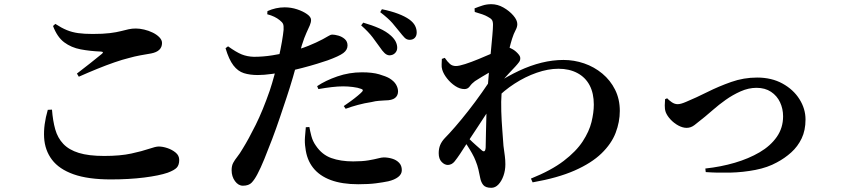

<svg xmlns="http://www.w3.org/2000/svg" viewBox="-20 -836 4030 916"><path d="M509 20Q400 20 331 -4.5Q262 -29 228 -74Q194 -119 190.5 -179.5Q187 -240 208 -312L228 -313Q232 -260 243.5 -219Q255 -178 282 -149.5Q309 -121 356 -106.5Q403 -92 477 -92Q554 -92 606.5 -103.5Q659 -115 691 -126Q723 -137 737 -137Q756 -137 778.5 -129.5Q801 -122 818 -108Q835 -94 835 -73Q835 -49 823.5 -36.5Q812 -24 780 -12Q739 2 667.5 11Q596 20 509 20ZM347 -485Q376 -507 410 -534Q444 -561 466 -579Q478 -589 461 -590Q410 -592 365 -600.5Q320 -609 286.5 -634Q253 -659 233 -712L244 -722Q273 -703 298.5 -692.5Q324 -682 353 -678Q382 -674 422 -674Q472 -674 504 -678Q536 -682 557 -687.5Q578 -693 594 -696.5Q610 -700 628 -700Q646 -700 667.5 -695Q689 -690 708.5 -680.5Q728 -671 740.5 -658Q753 -645 753 -631Q753 -591 701 -581Q677 -577 649.5 -572Q622 -567 594 -559Q565 -552 526 -538.5Q487 -525 444 -507.5Q401 -490 356 -470Z M1837 -572Q1825 -573 1814.5 -583Q1804 -593 1792 -611Q1778 -631 1758 -657.5Q1738 -684 1703 -715L1713 -728Q1755 -716 1789 -701Q1823 -686 1846 -665Q1862 -650 1868.5 -636Q1875 -622 1875 -608Q1875 -593 1864.5 -582.5Q1854 -572 1837 -572ZM1139 50Q1117 50 1101 28Q1085 6 1085 -24Q1085 -45 1092.5 -59Q1100 -73 1112 -88Q1124 -103 1138 -127Q1166 -172 1200 -240.5Q1234 -309 1267 -404Q1278 -437 1289 -477.5Q1300 -518 1309.5 -560Q1319 -602 1325 -637Q1331 -672 1333 -694Q1334 -713 1330.5 -721.5Q1327 -730 1314 -740Q1303 -749 1288.5 -756Q1274 -763 1255 -768L1256 -783Q1276 -792 1296.5 -796.5Q1317 -801 1338 -801Q1369 -801 1397.5 -791.5Q1426 -782 1445 -768.5Q1464 -755 1464 -741Q1464 -729 1458 -715Q1452 -701 1442 -679.5Q1432 -658 1420 -620Q1414 -599 1403 -558Q1392 -517 1377.5 -467.5Q1363 -418 1347 -370Q1333 -328 1315.5 -276Q1298 -224 1278.5 -172.5Q1259 -121 1241 -77Q1223 -33 1208 -5Q1195 20 1181 35Q1167 50 1139 50ZM1689 43Q1612 43 1558 23Q1504 3 1473.5 -36Q1443 -75 1437 -131Q1433 -155 1435 -182Q1437 -209 1439 -229L1456 -230Q1459 -212 1465.5 -187Q1472 -162 1487 -141Q1516 -98 1560.5 -82Q1605 -66 1665 -66Q1709 -66 1738 -71Q1767 -76 1784 -80.5Q1801 -85 1811 -85Q1831 -85 1851 -79Q1871 -73 1884 -59.5Q1897 -46 1897 -24Q1897 -5 1879.5 8.5Q1862 22 1832 29Q1808 34 1773.5 38.5Q1739 43 1689 43ZM1210 -478Q1172 -478 1143.5 -487Q1115 -496 1093.5 -524Q1072 -552 1056 -606L1068 -615Q1107 -587 1133 -576.5Q1159 -566 1191 -565Q1235 -565 1279 -572Q1323 -579 1354 -587Q1411 -601 1450.5 -617Q1490 -633 1520 -649Q1535 -657 1546.5 -664Q1558 -671 1564 -671Q1577 -671 1594.5 -666Q1612 -661 1625 -649.5Q1638 -638 1638 -619Q1638 -598 1618 -583Q1598 -568 1543 -548Q1526 -542 1493.5 -532Q1461 -522 1422.5 -512Q1384 -502 1347 -494Q1318 -489 1278.5 -483.5Q1239 -478 1210 -478ZM1620 -330Q1635 -340 1653.5 -353.5Q1672 -367 1687.5 -380Q1703 -393 1708 -399Q1716 -408 1703 -412Q1688 -418 1663.5 -421Q1639 -424 1617 -424Q1593 -424 1563 -420.5Q1533 -417 1499 -411L1493 -425Q1533 -452 1589.5 -471.5Q1646 -491 1707 -491Q1757 -491 1789 -481.5Q1821 -472 1837 -463Q1860 -449 1869.5 -432.5Q1879 -416 1879 -400Q1879 -380 1864.5 -368.5Q1850 -357 1817 -357Q1803 -356 1787.5 -355Q1772 -354 1752 -349Q1719 -344 1687.5 -335.5Q1656 -327 1629 -317ZM1934 -646Q1920 -646 1909.5 -657Q1899 -668 1885 -686Q1871 -704 1852 -726Q1833 -748 1794 -778L1802 -792Q1846 -783 1879 -770.5Q1912 -758 1933 -743Q1952 -729 1960 -713.5Q1968 -698 1968 -681Q1968 -665 1959 -655.5Q1950 -646 1934 -646Z M2513 16Q2610 -23 2669.5 -68.5Q2729 -114 2760 -161.5Q2791 -209 2802 -254Q2813 -299 2813 -337Q2813 -391 2793 -429Q2773 -467 2734.5 -487.5Q2696 -508 2644 -508Q2595 -508 2540.5 -489Q2486 -470 2435 -437Q2384 -404 2345 -363L2343 -435Q2402 -473 2456.5 -498.5Q2511 -524 2564 -537Q2617 -550 2668 -550Q2719 -550 2767 -533.5Q2815 -517 2853.5 -485Q2892 -453 2914.5 -408Q2937 -363 2937 -307Q2937 -254 2917 -202Q2897 -150 2849.5 -104Q2802 -58 2721.5 -22.5Q2641 13 2521 34ZM2117 -49Q2101 -49 2087 -63.5Q2073 -78 2073 -105Q2073 -127 2080 -144Q2087 -161 2102 -177Q2122 -197 2151.5 -231Q2181 -265 2214 -307Q2247 -349 2279 -394.5Q2311 -440 2338 -482L2344 -361Q2324 -330 2303 -297.5Q2282 -265 2260.5 -232.5Q2239 -200 2217.5 -167.5Q2196 -135 2175 -102Q2161 -81 2148.5 -65.5Q2136 -50 2117 -49ZM2324 60Q2297 60 2286 47Q2275 34 2271 13Q2267 -7 2262.5 -27Q2258 -47 2249 -69Q2243 -85 2232 -104.5Q2221 -124 2208 -144Q2195 -164 2180 -182L2191 -202Q2201 -191 2217.5 -174.5Q2234 -158 2250.5 -143.5Q2267 -129 2275 -122Q2295 -102 2297 -132Q2298 -159 2298.5 -205.5Q2299 -252 2301 -306Q2303 -360 2306 -410Q2309 -455 2313.5 -502Q2318 -549 2322 -591.5Q2326 -634 2329 -667.5Q2332 -701 2332 -718Q2332 -734 2326.5 -741.5Q2321 -749 2307 -756Q2297 -762 2281.5 -767.5Q2266 -773 2245 -779L2244 -796Q2264 -804 2283 -810Q2302 -816 2324 -816Q2354 -816 2382 -800Q2410 -784 2429 -762Q2448 -740 2448 -721Q2448 -707 2439.5 -691.5Q2431 -676 2423 -651Q2417 -632 2409 -600Q2401 -568 2393.5 -529.5Q2386 -491 2380.5 -455Q2375 -419 2373 -393Q2370 -352 2371.5 -305Q2373 -258 2376.5 -214.5Q2380 -171 2382 -140Q2386 -110 2388.5 -91.5Q2391 -73 2391 -52Q2391 -23 2382 2.5Q2373 28 2358 44Q2343 60 2324 60ZM2196 -411Q2174 -411 2152 -425.5Q2130 -440 2113 -461.5Q2096 -483 2090 -503Q2086 -516 2087 -529Q2088 -542 2088 -555L2102 -560Q2115 -541 2126.5 -531Q2138 -521 2155 -521Q2170 -521 2199.5 -530.5Q2229 -540 2264 -554.5Q2299 -569 2330 -582.5Q2361 -596 2377 -605Q2389 -612 2398.5 -611.5Q2408 -611 2420 -604Q2435 -597 2448.5 -583Q2462 -569 2462 -560Q2463 -549 2456.5 -540Q2450 -531 2439 -519Q2426 -505 2408.5 -486.5Q2391 -468 2374 -448.5Q2357 -429 2345 -412L2348 -472Q2352 -480 2356.5 -493Q2361 -506 2363 -515Q2344 -507 2321.5 -494.5Q2299 -482 2279 -469.5Q2259 -457 2246 -449Q2231 -438 2221.5 -424.5Q2212 -411 2196 -411Z M3345 -32Q3419 -40 3485.5 -59.5Q3552 -79 3604 -109.5Q3656 -140 3686 -183Q3716 -226 3716 -281Q3716 -317 3701.5 -348Q3687 -379 3658.5 -398Q3630 -417 3589 -417Q3551 -417 3513 -400Q3475 -383 3442 -359.5Q3409 -336 3383.5 -313.5Q3358 -291 3343 -279Q3311 -253 3293.5 -239.5Q3276 -226 3256 -226Q3237 -226 3216.5 -237Q3196 -248 3179.5 -265.5Q3163 -283 3156 -301Q3151 -316 3151.5 -333Q3152 -350 3153 -363L3163 -367Q3170 -359 3184 -349Q3198 -339 3213 -339Q3220 -339 3229.5 -341.5Q3239 -344 3253 -350Q3301 -370 3355 -397Q3409 -424 3468.5 -445Q3528 -466 3592 -466Q3661 -466 3713 -437.5Q3765 -409 3794 -363Q3823 -317 3823 -266Q3823 -214 3804.5 -175.5Q3786 -137 3755 -109Q3724 -81 3686 -61Q3643 -37 3584.5 -25.5Q3526 -14 3464 -12.5Q3402 -11 3347 -15Z"/></svg>

Font: Noto Serif JP ExtraLight
Style: Bold
Weight: 700
Version: Version 2.003-H1;hotconv 1.1.1;makeotfexe 2.6.0